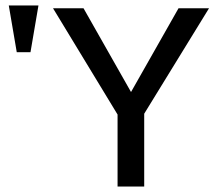

<svg xmlns="http://www.w3.org/2000/svg" viewBox="-20 -679 781 699"><path d="M741 -649 505 -265V0H408V-262L173 -649H284L457 -344L630 -649ZM91 -489H41L12 -659H120Z"/></svg>

Font: Gamestation Display
Style: Regular
Weight: 400
Designer: Jonas Hecksher
Foundry: Jonas Hecksher, Playtypeª, e-types AS
Version: Version 1.003